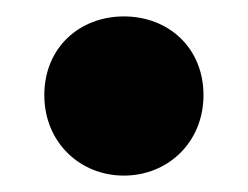

<svg xmlns="http://www.w3.org/2000/svg" viewBox="-20 -206 302 234"><path d="M131 8C185 8 228 -33 228 -90C228 -148 185 -186 131 -186C77 -186 34 -148 34 -90C34 -33 77 8 131 8Z"/></svg>

Font: Montserrat Lite
Style: Bold
Weight: 700
Designer: Julieta Ulanovsky
Foundry: Julieta Ulanovsky
Version: Version 7.200;PS 007.200;hotconv 1.0.88;makeotf.lib2.5.64775